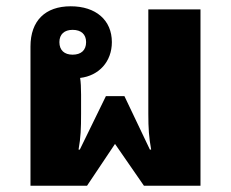

<svg xmlns="http://www.w3.org/2000/svg" viewBox="-20 -591 735 611"><path d="M77 0H257L346 -133L438 0H618V-561H452V-229C452 -182 454 -154 461 -115H457L376 -285H317L234 -115H230C237 -154 238 -182 238 -229V-290C238 -313 237 -330 235 -343C295 -350 336 -395 336 -457C336 -527 285 -571 205 -571C124 -571 77 -525 77 -443ZM211 -417C185 -417 169 -431 169 -457C169 -482 185 -496 211 -496C238 -496 254 -482 254 -457C254 -431 238 -417 211 -417Z"/></svg>

Font: Noto Sans Thai Looped ExtraBold
Style: Regular
Weight: 800
Designer: Cadson Demak Team
Foundry: Cadson Demak Co., Ltd.
Version: Version 1.001